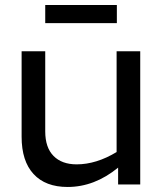

<svg xmlns="http://www.w3.org/2000/svg" viewBox="-20 -734 648 764"><path d="M538 0H450V-67Q356 10 249 10Q161 10 113.5 -41.5Q66 -93 66 -190V-530H160V-211Q160 -147 193 -113.5Q226 -80 285 -80Q363 -80 444 -129V-530H538ZM160 -714H445V-642H160Z"/></svg>

Font: Roundo Medium
Style: Regular
Weight: 500
Designer: Namrata Goyal (Gurmukhi), Shiva Nallaperumal (Latin)
Foundry: Indian Type Foundry
Version: Version 1.000;PS 1.0;hotconv 1.0.88;makeotf.lib2.5.647800